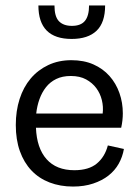

<svg xmlns="http://www.w3.org/2000/svg" viewBox="-20 -675 510 705"><path d="M435 -128Q430 -99 416 -74Q402 -49 378.5 -30.5Q355 -12 322 -1Q289 10 248 10Q201 10 162 -5Q123 -20 95.5 -49Q68 -78 53 -120Q38 -162 38 -216Q38 -268 52 -311.5Q66 -355 92.5 -386.5Q119 -418 157 -436Q195 -454 242 -454Q288 -454 323 -438.5Q358 -423 382 -396Q406 -369 418.5 -333.5Q431 -298 431 -259Q431 -233 425 -206H112Q115 -131 151 -90.5Q187 -50 253 -50Q306 -50 335.5 -74.5Q365 -99 376 -141ZM357 -258Q360 -283 354 -307.5Q348 -332 333.5 -351.5Q319 -371 296 -383.5Q273 -396 240 -396Q209 -396 186.5 -385Q164 -374 149 -355Q134 -336 125 -311Q116 -286 113 -258ZM366 -655Q366 -592 334.5 -562Q303 -532 243 -532Q121 -532 121 -655H180Q180 -614 196.5 -597Q213 -580 244 -580Q277 -580 292 -598.5Q307 -617 307 -655Z"/></svg>

Font: Zilla Slab Regular
Style: Regular
Weight: 400
Designer: Typotheque.com
Foundry: Typotheque type foundry
Version: Version 1.0; 2017